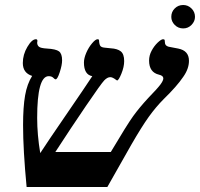

<svg xmlns="http://www.w3.org/2000/svg" viewBox="-20 -744 796 764"><path d="M629.9 -432.1Q629.9 -442.9 612.8 -446.8Q573.2 -456.1 573.2 -502.9Q573.2 -523.4 583.3 -542.2Q593.3 -561 607.4 -574.5Q621.6 -587.9 628.9 -587.9Q634.3 -587.9 635.3 -584.2Q636.2 -580.6 636.2 -575.2Q636.2 -562 650.9 -558.1L689 -550.8Q731.9 -542.5 731.9 -502Q731.9 -470.2 709 -438Q683.6 -400.4 631.8 -350.1Q600.6 -318.8 572 -279.1Q543.5 -239.3 502.9 -168.9L407.2 0H85.9Q71.8 -147.5 71.8 -246.1Q71.8 -317.9 79.8 -364Q87.9 -410.2 107.9 -441.9Q70.8 -453.6 70.8 -493.2Q70.8 -526.9 88.9 -557.4Q106.9 -587.9 123 -587.9Q128.9 -587.9 128.9 -581.1L127.9 -574.2Q127.9 -564 135 -558.1Q142.1 -552.2 167 -550.8Q202.6 -548.8 214.8 -539.6Q227.1 -530.3 227.1 -503.9Q227.1 -485.4 217.8 -456.8Q208.5 -428.2 201.2 -428.2Q198.2 -428.2 191.9 -434.6Q185.5 -440.9 173.8 -440.9Q127.9 -440.9 127.9 -274.9Q127.9 -208 140.1 -134.8Q171.9 -183.6 241.7 -285.2Q319.8 -398.9 347.2 -440.9Q314 -446.8 314 -495.1Q314 -512.2 323.2 -533.7Q332.5 -555.2 346.2 -571.5Q359.9 -587.9 368.2 -587.9Q373.5 -587.9 374 -584Q375 -566.4 379.6 -560.8Q384.3 -555.2 397.9 -554.2L420.9 -551.8Q447.3 -550.3 460.7 -539.6Q474.1 -528.8 474.1 -501Q474.1 -478 463.1 -450.9Q452.1 -423.8 445.8 -423.8L442.4 -425.8Q428.2 -437 418.9 -437Q407.2 -437 394.8 -424.1Q382.3 -411.1 322.8 -323.7Q263.2 -236.3 200.2 -139.2H420.9Q485.8 -248.5 509.8 -281.7Q533.7 -314.9 569.8 -354Q606.4 -391.6 618.2 -407.5Q629.9 -423.3 629.9 -432.1ZM661.6 -676.8Q661.6 -696.8 675.3 -710.4Q689 -724.1 709 -724.1Q728 -724.1 741.9 -710.4Q755.9 -696.8 755.9 -676.8Q755.9 -659.2 742.2 -645Q728.5 -630.9 709 -630.9Q689 -630.9 675.3 -644.8Q661.6 -658.7 661.6 -676.8Z"/></svg>

Font: Tinos
Style: Bold Italic
Weight: 700
Italic angle: -16.333°
Designer: Steve Matteson
Foundry: Monotype Imaging Inc.
Version: Version 1.23